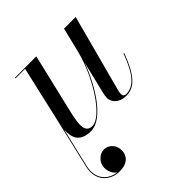

<svg xmlns="http://www.w3.org/2000/svg" viewBox="-223 -592 985 985"><g transform="rotate(-45 269.5 -100.0)"><path d="M104.5 123C71.5 123 38.5 153 38.5 190.5C38.5 220 52 245 70 254.5C8.5 247.5 -36.5 199 -18.5 121L31.5 -92.5C28 -33.5 47.5 10 124.5 10C213.5 10 304.5 -139 349 -261.5L306 -85C303.5 -74.5 301.5 -60.5 301.5 -52.5C301.5 -22.5 328.5 10 380.5 10C443 10 484.5 -38 527.5 -153L523.5 -154.5C481.5 -42.5 442 3 385 3C372.5 3 366.5 -5.5 366.5 -16C366.5 -21 367 -28 368.5 -34L482 -460H397.5L363 -319C323 -167.5 214 -3.5 147.5 -3.5C88.5 -3.5 105 -73.5 123.5 -152.5L196.5 -460H41V-455.5H110.5L45 -169L-23 121C-43 206.5 12 260 82.5 260C140.5 260 166 229 166 190C166 152 137.5 123 104.5 123Z"/></g></svg>

Font: Bodoni* 36pt
Style: Italic
Weight: 400
Italic angle: -13°
Version: Version 2.3